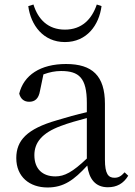

<svg xmlns="http://www.w3.org/2000/svg" viewBox="-20 -814 597 849"><path d="M105 -787C116 -703 171 -628 267 -628C364 -628 418 -703 429 -787L408 -794C386 -729 342 -683 267 -683C192 -683 148 -729 128 -794ZM457 14C496 14 526 -2 547 -37L531 -52C515 -34 503 -28 486 -28C459 -28 444 -45 444 -108V-355C444 -479 388 -531 272 -531C159 -531 85 -482 65 -400C71 -377 86 -364 109 -364C134 -364 151 -377 157 -413L172 -485C199 -495 224 -500 250 -500C329 -500 364 -470 364 -359V-318C320 -308 273 -295 231 -282C99 -244 52 -193 52 -115C52 -32 111 15 190 15C262 15 307 -18 366 -82C374 -22 402 14 457 14ZM364 -113C301 -53 265 -34 225 -34C169 -34 132 -66 132 -128C132 -183 165 -226 249 -257C283 -270 323 -281 364 -292Z"/></svg>

Font: Source Han Serif CN
Style: Regular
Weight: 400
Designer: Ryoko NISHIZUKA 西塚涼子 (kana & ideographs); Frank Grießhammer (Latin, Greek & Cyrillic); Wenlong ZHANG 张文龙 (bopomofo); San
Foundry: Adobe
Version: Version 2.003;hotconv 1.1.1;makeotfexe 2.6.0